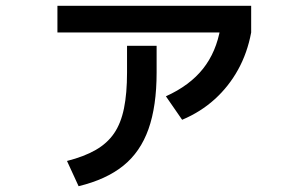

<svg xmlns="http://www.w3.org/2000/svg" viewBox="-20 -594 1040 662"><path d="M211 -39Q270 -54 310 -77Q350 -100 373.5 -134.5Q397 -169 407.5 -220.5Q418 -272 418 -344V-436H520V-344Q520 -228 492 -149Q464 -70 405 -22.5Q346 25 251 48ZM552 -262Q634 -299 680 -357Q726 -415 740 -498L846 -482Q833 -412 801 -354Q769 -296 720.5 -252Q672 -208 608 -181ZM178 -482V-574H846V-482Z"/></svg>

Font: M PLUS 1 Medium
Style: Regular
Weight: 500
Designer: Coji Morishita
Foundry: UNDERFOREST DESIGN
Version: Version 1.001